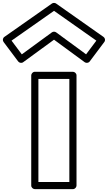

<svg xmlns="http://www.w3.org/2000/svg" viewBox="-153 -1306 753 1340"><path d="M-72.5 -1022.4 224 -1230.4 519.5 -1022.4 447.8 -926.8 238.8 -1080.2C229.8 -1086.7 217.3 -1086 209.3 -1080.2L-0.8 -926.7ZM-122.4 -1048.5C-134.7 -1039.8 -136 -1023.6 -128 -1013L-26 -877C-18.8 -867.4 -2.8 -863.4 8.7 -871.8L224 -1029L438.2 -871.8C447.9 -864.7 464.4 -865.6 473 -877L575 -1013C584 -1025 580.3 -1040.8 569.4 -1048.4L238.4 -1281.4C231.2 -1286.5 218.7 -1287.8 209.6 -1281.5ZM65 -780V-11C65 4.1 79.3 14 90 14H356C371.1 14 381 -0.3 381 -11V-780C381 -795.1 366.7 -805 356 -805H90C74.9 -805 65 -790.7 65 -780ZM115 -755H331V-36H115Z"/></svg>

Font: Poland Can Into
Style: BigWritingsOLn
Weight: 700
Foundry: Cannot Into Space Fonts
Version: Version 0.92